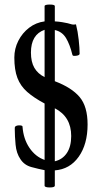

<svg xmlns="http://www.w3.org/2000/svg" viewBox="-20 -743 442 844"><path d="M199 81Q176 81 176 73V5Q150 0 118.5 -8.5Q87 -17 70 -43Q52 -69 48.5 -107Q45 -145 45 -173Q45 -176 45 -179Q45 -182 45 -182Q46 -191 63 -192Q80 -192 79 -186Q83 -132 109.5 -93Q136 -54 176 -40V-288Q129 -313 99.5 -339Q70 -365 56.5 -400.5Q43 -436 43 -490Q43 -529 60.5 -563.5Q78 -598 108 -621Q138 -644 176 -649V-716Q176 -723 199 -723Q221 -723 221 -716V-649Q239 -648 253.5 -645.5Q268 -643 277 -641Q290 -637 297 -635.5Q304 -634 314 -636Q322 -605 326 -568Q330 -531 330 -507Q330 -500 316 -498Q309 -497 304 -497.5Q299 -498 298 -503Q287 -548 270 -576Q253 -604 221 -611V-386Q295 -358 330 -316.5Q365 -275 365 -196Q365 -109 326 -54Q287 1 221 6V73Q221 81 199 81ZM176 -404V-612Q116 -591 116 -512Q116 -471 131 -445Q146 -419 176 -404ZM221 -34Q255 -42 274 -70.5Q293 -99 293 -145Q293 -230 221 -267Z"/></svg>

Font: Junicode Two Beta Condensed Medium
Style: Regular
Weight: 500
Width: 3
Designer: Peter S. Baker
Foundry: Briery Creek Software
Version: Version 1.053; ttfautohint (v1.8.4)